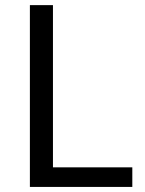

<svg xmlns="http://www.w3.org/2000/svg" viewBox="-20 -736 569 756"><path d="M188.5 -715.8V-77.1H501V0H97.7V-715.8Z"/></svg>

Font: Noto Traditional Nushu
Style: Regular
Weight: 400
Designer: LIU Zhao
Foundry: Z&Z Studio
Version: Version 1.001; ttfautohint (v1.8.3) -l 8 -r 50 -G 200 -x 14 